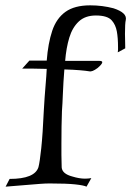

<svg xmlns="http://www.w3.org/2000/svg" viewBox="-20 -691 492 719"><path d="M1 8 16 -21Q110 -21 124 -65Q129 -84 134.5 -136Q140 -188 144 -276Q147 -329 150.5 -369.5Q154 -410 155 -433Q129 -434 106 -434Q83 -434 63 -434L90 -464H155Q160 -529 175.5 -575.5Q191 -622 225 -646.5Q259 -671 318 -671Q363 -671 405 -660Q457 -643 451 -616Q448 -604 448 -564Q448 -553 448.5 -539.5Q449 -526 449 -510L421 -495Q422 -500 422 -504.5Q422 -509 422 -514Q422 -549 417.5 -573.5Q413 -598 399 -614Q383 -633 339 -633Q299 -633 275 -610.5Q251 -588 239.5 -550Q228 -512 224 -463H352Q363 -463 363 -458Q363 -451 345 -436Q325 -421 314 -424Q302 -426 279 -428Q256 -430 221 -431Q217 -380 215.5 -340.5Q214 -301 212 -275Q211 -248 210.5 -218Q210 -188 210 -153Q210 -133 210 -110.5Q210 -88 211 -64Q213 -40 251 -30Q277 -22 298 -22Q304 -22 310 -22.5Q316 -23 322 -24L304 8Q294 3 262 -0.5Q230 -4 166 -4Q150 -4 130.5 -2.5Q111 -1 81 1.5Q51 4 1 8Z"/></svg>

Font: Luxurious Roman
Style: Regular
Weight: 400
Designer: Robert E. Leuschke
Foundry: Robert E. Leuschke
Version: Version 1.010; ttfautohint (v1.8.3)